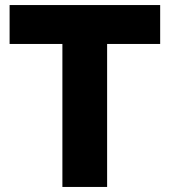

<svg xmlns="http://www.w3.org/2000/svg" viewBox="-20 -740 672 760"><path d="M18 -720H614V-566H404V0H227V-566H18Z"/></svg>

Font: Kufam
Style: Bold
Weight: 700
Designer: Wael Morcos, Artur Schmal
Foundry: Original Type
Version: Version 1.300; ttfautohint (v1.8.3)